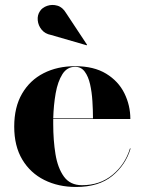

<svg xmlns="http://www.w3.org/2000/svg" viewBox="-20 -733 572 763"><path d="M183 -594Q159 -598.5 145.5 -615Q132 -631.5 130 -652.2Q128 -673 139 -689Q148 -703 167.5 -709.8Q187 -716.5 208 -710.5Q229 -704.5 243 -680.5L326 -555L324.5 -553ZM499 -143Q479.5 -77.5 426 -33.8Q372.5 10 282 10Q211.5 10 156 -17.8Q100.5 -45.5 68.5 -99Q36.5 -152.5 36.5 -230Q36.5 -307.5 67.8 -361Q99 -414.5 153.5 -442.2Q208 -470 278.5 -470Q353 -470 401.8 -440.2Q450.5 -410.5 474.2 -362.5Q498 -314.5 498 -260H191.5Q191.5 -250 191.5 -240Q191.5 -175.5 200.5 -120.2Q209.5 -65 234.2 -31Q259 3 306 3Q377.5 3 427.5 -38.5Q477.5 -80 496.5 -143ZM278.5 -467.5Q246.5 -467.5 228 -438.2Q209.5 -409 201.2 -362.2Q193 -315.5 191.5 -262.5H349.5Q349.5 -295.5 347.2 -331.2Q345 -367 338 -398Q331 -429 316.8 -448.2Q302.5 -467.5 278.5 -467.5Z"/></svg>

Font: Bodoni* 72pt
Style: Bold
Weight: 700
Version: Version 2.3